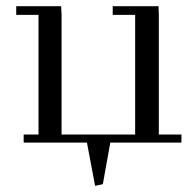

<svg xmlns="http://www.w3.org/2000/svg" viewBox="-20 -459 624 618"><path d="M32.2 -411.1V-439H176.8L178.2 -411.1V-25.9H415V-411.1H342.8V-439H490.2L491.2 -411.1V-25.9H564V0H335L311 133.8L286.1 139.2L259.8 0H56.2V-25.9H104V-411.1Z"/></svg>

Font: Dehuti
Style: Book
Weight: 400
Version: Version 1.2